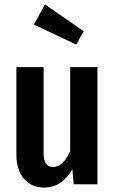

<svg xmlns="http://www.w3.org/2000/svg" viewBox="-20 -832 517 867"><path d="M420 0H313L307 -67Q282 -26 251 -5.5Q220 15 179 15Q121 15 87.5 -26Q54 -67 54 -133V-529H177V-140Q177 -78 219 -78Q243 -78 262 -96.5Q281 -115 297 -149V-529H420ZM358 -691 324 -631 133 -721 183 -812Z"/></svg>

Font: Fira Sans Compressed Medium
Style: Regular
Weight: 500
Width: 1
Designer: bBox Type GmbH & Carrois Corporate GbR & Edenspiekermann AG
Foundry: bBox Type GmbH & Carrois Corporate GbR & Edenspiekermann AG
Version: Version 4.301